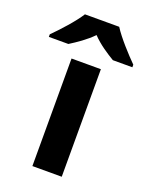

<svg xmlns="http://www.w3.org/2000/svg" viewBox="-203 -841 712 916"><g transform="rotate(20 153.0 -383.0)"><path d="M240 -766H66C38 -721 -22 -656 -59 -619V-606H40C75 -628 117 -656 152 -692C186 -656 231 -627 266 -606H365V-619C329 -655 268 -721 240 -766ZM227 0V-546H78V0Z"/></g></svg>

Font: Noto Sans Bassa Vah
Style: Bold
Weight: 700
Designer: Monotype Design Team
Foundry: Monotype Imaging Inc.
Version: Version 2.002